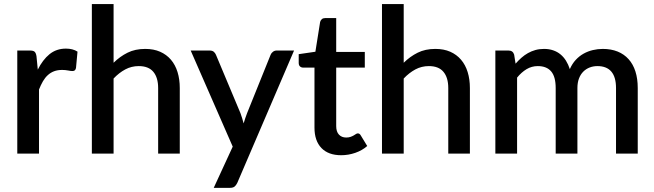

<svg xmlns="http://www.w3.org/2000/svg" viewBox="-20 -760 3236 950"><path d="M167 -415.5Q191 -464 225 -491.8Q259 -519.5 306.5 -519.5Q323 -519.5 337.5 -515.8Q352 -512 363.5 -504.5L356 -423.5Q354 -415 349.8 -411.8Q345.5 -408.5 338.5 -408.5Q331 -408.5 317 -411.2Q303 -414 287.5 -414Q265 -414 247.8 -407.5Q230.5 -401 216.8 -388.5Q203 -376 192.5 -358Q182 -340 173 -317V0H65.5V-510H128Q145 -510 151.5 -503.8Q158 -497.5 160.5 -482Z M542 -449.5Q573.5 -480.5 611 -499.2Q648.5 -518 698.5 -518Q740.5 -518 772.2 -504Q804 -490 825.8 -464.5Q847.5 -439 858.5 -403.2Q869.5 -367.5 869.5 -324.5V0H762.5V-324.5Q762.5 -376 738.8 -404.5Q715 -433 666.5 -433Q630.5 -433 599.8 -416.5Q569 -400 542 -371.5V0H434.5V-740H542Z M1435 -510 1154 145Q1148.5 156.5 1140.8 163Q1133 169.5 1117 169.5H1037.5L1131.5 -34.5L923.5 -510H1017Q1030.5 -510 1037.8 -503.8Q1045 -497.5 1048.5 -489L1170 -199.5Q1174.5 -187 1178.2 -174.8Q1182 -162.5 1185.5 -149.5Q1189.5 -162.5 1193.5 -175Q1197.5 -187.5 1202.5 -200L1319 -489Q1322.5 -498 1330.8 -504Q1339 -510 1349 -510Z M1668 8Q1604.5 8 1570.2 -27.8Q1536 -63.5 1536 -128.5V-425.5H1480Q1471 -425.5 1464.5 -431.2Q1458 -437 1458 -448.5V-492L1540.5 -504L1564 -651.5Q1566.5 -660 1572.5 -665.2Q1578.5 -670.5 1588.5 -670.5H1643.5V-503H1785V-425.5H1643.5V-136Q1643.5 -108.5 1657 -94Q1670.5 -79.5 1693 -79.5Q1705.5 -79.5 1714.5 -82.8Q1723.5 -86 1730 -89.8Q1736.5 -93.5 1741.2 -96.8Q1746 -100 1750.5 -100Q1759.5 -100 1765 -90L1797 -37.5Q1772 -15.5 1738 -3.8Q1704 8 1668 8Z M1977.5 -449.5Q2009 -480.5 2046.5 -499.2Q2084 -518 2134 -518Q2176 -518 2207.8 -504Q2239.5 -490 2261.2 -464.5Q2283 -439 2294 -403.2Q2305 -367.5 2305 -324.5V0H2198V-324.5Q2198 -376 2174.2 -404.5Q2150.5 -433 2102 -433Q2066 -433 2035.2 -416.5Q2004.5 -400 1977.5 -371.5V0H1870V-740H1977.5Z M2431 0V-510H2496Q2518 -510 2524 -489.5L2531 -445Q2545 -461 2560 -474.2Q2575 -487.5 2592.2 -497.2Q2609.5 -507 2629.2 -512.5Q2649 -518 2672 -518Q2696.5 -518 2717 -511Q2737.5 -504 2753.2 -491Q2769 -478 2780.5 -459.5Q2792 -441 2799.5 -418Q2811 -444.5 2828.5 -463.5Q2846 -482.5 2867.5 -494.5Q2889 -506.5 2913.2 -512.2Q2937.5 -518 2962.5 -518Q3003.5 -518 3035.8 -505Q3068 -492 3090.2 -467.2Q3112.5 -442.5 3124 -406.5Q3135.5 -370.5 3135.5 -324.5V0H3028V-324.5Q3028 -378.5 3004.8 -405.8Q2981.5 -433 2936 -433Q2915.5 -433 2897.5 -426Q2879.5 -419 2866 -405.5Q2852.5 -392 2844.8 -371.8Q2837 -351.5 2837 -324.5V0H2729.5V-324.5Q2729.5 -380.5 2707 -406.8Q2684.5 -433 2641 -433Q2611 -433 2585.5 -417.8Q2560 -402.5 2538.5 -376V0Z"/></svg>

Font: Lato 2
Style: Regular
Weight: 600
Designer: Lukasz Dziedzic with Adam Twardoch and Botio Nikoltchev
Foundry: tyPoland Lukasz Dziedzic
Version: Version 2.015; 2015-08-06; http://www.latofonts.com/